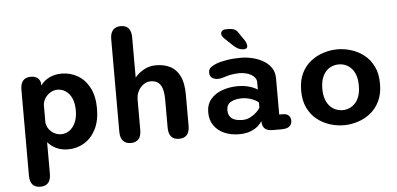

<svg xmlns="http://www.w3.org/2000/svg" viewBox="-61 -890 2597 1255"><g transform="rotate(-5 1238.0 -262.0)"><path d="M87 -404Q87 -483.5 156 -483.5Q179.5 -483.5 196 -472.8Q212.5 -462 218 -440L218.5 -420Q241 -451.5 276.8 -469Q312.5 -486.5 357.5 -486.5Q414.5 -486.5 462.5 -458.8Q510.5 -431 539.5 -375.8Q568.5 -320.5 568.5 -239Q568.5 -157.5 539.5 -101.8Q510.5 -46 462.5 -17.8Q414.5 10.5 357.5 10.5Q315.5 10.5 281.2 -5.2Q247 -21 224.5 -48.5V159Q224.5 238 156 238Q87 238 87 159ZM224.5 -175.5Q228 -152 241.8 -133Q255.5 -114 276.5 -103Q297.5 -92 321 -92Q350.5 -92 375 -109Q399.5 -126 414.5 -159Q429.5 -192 429.5 -239Q429.5 -287 414.5 -319.2Q399.5 -351.5 375 -367.8Q350.5 -384 321 -384Q297 -384 276 -371.5Q255 -359 241 -338.8Q227 -318.5 224.5 -294Z M1086 5Q1017.5 5 1017.5 -74.5V-258.5Q1017.5 -324.5 997 -355Q976.5 -385.5 933.5 -385.5Q914 -385.5 896.8 -376.8Q879.5 -368 866.2 -352.8Q853 -337.5 845.5 -317.2Q838 -297 838 -274.5V-74.5Q838 5 769 5Q736 5 718.2 -15.5Q700.5 -36 700.5 -74.5V-682.5Q700.5 -721 718.2 -741.5Q736 -762 769 -762Q838 -762 838 -682.5V-418.5Q862 -448 897.8 -467.5Q933.5 -487 977.5 -487Q1029 -487 1069 -467.2Q1109 -447.5 1132 -401.8Q1155 -356 1155 -278.5V-74.5Q1155 5 1086 5Z M1702 1.5Q1666.5 1.5 1650.5 -12.5Q1634.5 -26.5 1632.5 -51.5L1630.5 -63Q1623.5 -48.5 1604.2 -31.5Q1585 -14.5 1554 -2.5Q1523 9.5 1480.5 9.5Q1426.5 9.5 1383.5 -9.2Q1340.5 -28 1315.5 -63.8Q1290.5 -99.5 1290.5 -150.5Q1290.5 -202 1319.2 -236.2Q1348 -270.5 1395.8 -287.5Q1443.5 -304.5 1500 -304.5Q1532 -304.5 1558 -298.2Q1584 -292 1601.8 -284Q1619.5 -276 1626.5 -270V-319Q1626.5 -335 1617.2 -347.8Q1608 -360.5 1592.5 -369.5Q1577 -378.5 1557 -383.2Q1537 -388 1515.5 -388Q1485.5 -388 1458.2 -382.5Q1431 -377 1410.5 -369.5Q1400.5 -366 1391.5 -364.5Q1382.5 -363 1373.5 -363Q1349.5 -363 1334.2 -374.5Q1319 -386 1319 -409Q1319 -430.5 1334 -442.2Q1349 -454 1369 -462Q1394.5 -472.5 1437 -480Q1479.5 -487.5 1529.5 -487.5Q1573 -487.5 1612.8 -477.5Q1652.5 -467.5 1684 -448.2Q1715.5 -429 1733.5 -400.5Q1751.5 -372 1751.5 -335V-96H1775.5Q1800.5 -96 1813.5 -83.5Q1826.5 -71 1826.5 -48Q1826.5 -26 1810.8 -12.2Q1795 1.5 1756 1.5ZM1626.5 -185.5Q1619.5 -193.5 1602.8 -202.2Q1586 -211 1563.8 -217Q1541.5 -223 1518 -223Q1474 -223 1445.2 -207Q1416.5 -191 1416.5 -154Q1416.5 -128 1428.2 -111.8Q1440 -95.5 1461 -88.5Q1482 -81.5 1509 -81.5Q1537.5 -81.5 1561.5 -94Q1585.5 -106.5 1602.8 -123Q1620 -139.5 1626.5 -152.5ZM1558 -541Q1544 -541 1528.8 -546.5Q1513.5 -552 1495 -568L1439 -621Q1419.5 -638.5 1419.5 -654.5Q1419.5 -666 1428.2 -673.8Q1437 -681.5 1452.5 -681.5H1466.5Q1495.5 -681.5 1511.2 -673.5Q1527 -665.5 1542.5 -637.5L1568 -601Q1582.5 -576.5 1582.5 -562.5Q1582.5 -550 1575 -545.5Q1567.5 -541 1558 -541Z M2167.5 10.5Q2121.5 10.5 2076 -3.8Q2030.5 -18 1992.2 -48Q1954 -78 1931 -125.2Q1908 -172.5 1908 -239Q1908 -305.5 1931 -352.5Q1954 -399.5 1992.2 -429.2Q2030.5 -459 2076 -473.2Q2121.5 -487.5 2167.5 -487.5Q2212.5 -487.5 2258.2 -473.2Q2304 -459 2341.8 -429.2Q2379.5 -399.5 2402.5 -352.5Q2425.5 -305.5 2425.5 -239Q2425.5 -172.5 2402.5 -125.2Q2379.5 -78 2341.8 -48Q2304 -18 2258.2 -3.8Q2212.5 10.5 2167.5 10.5ZM2167.5 -88.5Q2190.5 -88.5 2211.5 -97.2Q2232.5 -106 2249.8 -124.2Q2267 -142.5 2276.8 -170.8Q2286.5 -199 2286.5 -239Q2286.5 -278.5 2276.8 -306.8Q2267 -335 2249.8 -353.2Q2232.5 -371.5 2211.5 -380Q2190.5 -388.5 2167.5 -388.5Q2144.5 -388.5 2122.8 -380Q2101 -371.5 2084 -353.2Q2067 -335 2057 -306.8Q2047 -278.5 2047 -239Q2047 -199 2057 -170.8Q2067 -142.5 2084 -124.2Q2101 -106 2122.8 -97.2Q2144.5 -88.5 2167.5 -88.5Z"/></g></svg>

Font: Sono Monospace SemiBold
Style: Regular
Weight: 600
Designer: Tyler Finck
Foundry: Tyler Finck
Version: Version 2.112